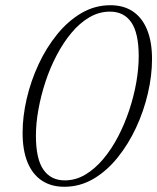

<svg xmlns="http://www.w3.org/2000/svg" viewBox="-20 -705 602 735"><path d="M117.5 -185.5Q117.5 -97 146 -55.8Q174.5 -14.5 228 -14.5Q269.5 -14.5 306.5 -36.5Q343.5 -58.5 375.2 -96.2Q407 -134 432 -182Q457 -230 474.8 -283.5Q492.5 -337 501.8 -390Q511 -443 511 -489.5Q511 -578 482.8 -619.2Q454.5 -660.5 401 -660.5Q359.5 -660.5 322.2 -638.8Q285 -617 253.5 -579.2Q222 -541.5 196.8 -493.2Q171.5 -445 154 -391.8Q136.5 -338.5 127 -285.5Q117.5 -232.5 117.5 -185.5ZM402.5 -685Q453.5 -685 489 -661Q524.5 -637 543.2 -591Q562 -545 562 -479Q562 -416 546.2 -348Q530.5 -280 501 -216.5Q471.5 -153 430.2 -101.8Q389 -50.5 337.5 -20.2Q286 10 226 10Q175.5 10 139.8 -14Q104 -38 85.2 -84Q66.5 -130 66.5 -196.5Q66.5 -259 82.2 -327Q98 -395 127.5 -458.5Q157 -522 198.5 -573.2Q240 -624.5 291.5 -654.8Q343 -685 402.5 -685Z"/></svg>

Font: Newsreader 24pt Light
Style: Italic
Weight: 300
Italic angle: -17°
Designer: Hugues Gentile
Foundry: Production Type
Version: Version 1.003